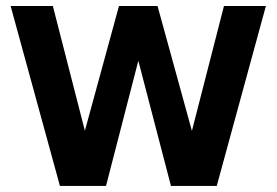

<svg xmlns="http://www.w3.org/2000/svg" viewBox="-20 -615 915 635"><path d="M178.2 0H330.6L437.5 -414.1L545.4 0H696.8L859.4 -595.2H720.7L614.7 -182.1L501 -595.2H373.5L260.7 -182.6L154.8 -595.2H15.1Z"/></svg>

Font: Now ExtraBold
Style: Regular
Weight: 800
Designer: Alfredo Marco Pradil
Foundry: Alfredo Marco Pradil
Version: Version 1.200;hotconv 1.0.109;makeotfexe 2.5.65596